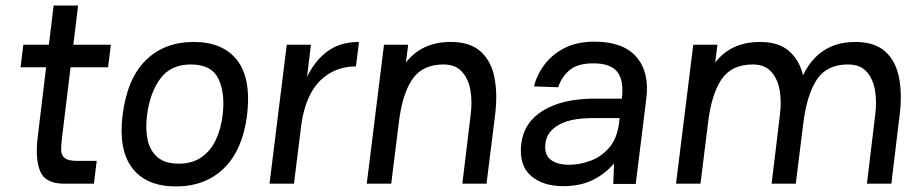

<svg xmlns="http://www.w3.org/2000/svg" viewBox="-20 -661 3313 691"><path d="M64 -500H156L173 -641H261L244 -500H379L369 -419H234L203 -164Q200 -141 200 -122Q200 -103 212.5 -92.5Q225 -82 257 -82H328L318 0H210Q142 0 124 -46Q106 -92 116 -170L146 -419H54Z M421 -245Q437 -377 504 -443.5Q571 -510 677 -510Q783 -510 834 -443.5Q885 -377 869 -245Q853 -121 786 -55.5Q719 10 613 10Q507 10 456.5 -55.5Q406 -121 421 -245ZM623 -72Q672 -72 705 -95Q738 -118 756.5 -157Q775 -196 781 -245Q791 -326 766 -377.5Q741 -429 667 -429Q594 -429 556.5 -377.5Q519 -326 509 -245Q503 -196 511.5 -157Q520 -118 547 -95Q574 -72 623 -72Z M950 0 1012 -500H1099L1085 -384Q1114 -444 1159.5 -477Q1205 -510 1272 -510L1261 -422Q1185 -422 1133 -371.5Q1081 -321 1065 -217L1038 0Z M1300 0 1362 -500H1449L1441 -436Q1498 -510 1602 -510Q1672 -510 1710 -475.5Q1748 -441 1759.5 -382Q1771 -323 1762 -249L1731 0H1644L1674 -249Q1680 -295 1673 -336Q1666 -377 1642.5 -403Q1619 -429 1576 -429Q1500 -429 1463.5 -375Q1427 -321 1415 -217L1388 0Z M2007 9Q1933 9 1890 -29Q1847 -67 1856 -144Q1866 -222 1936 -264Q2006 -306 2120 -306H2218Q2226 -372 2201.5 -402.5Q2177 -433 2116 -433Q2057 -433 2028.5 -407.5Q2000 -382 1989 -347L1902 -350Q1912 -392 1940 -429Q1968 -466 2012.5 -488.5Q2057 -511 2120 -511Q2223 -511 2270.5 -456Q2318 -401 2306 -306L2268 1H2187L2190 -73Q2158 -35 2113 -13Q2068 9 2007 9ZM2028 -68Q2065 -68 2104 -82Q2143 -96 2172 -129Q2201 -162 2208 -219L2210 -236H2114Q2033 -236 1990.5 -211.5Q1948 -187 1943 -145Q1938 -105 1961.5 -86.5Q1985 -68 2028 -68Z M2413 0 2475 -500H2562L2554 -436Q2611 -510 2715 -510Q2782 -510 2819.5 -477.5Q2857 -445 2870 -390Q2928 -510 3058 -510Q3128 -510 3166 -475.5Q3204 -441 3215.5 -382Q3227 -323 3218 -249L3188 0H3100L3130 -249Q3136 -295 3129 -336Q3122 -377 3099 -403Q3076 -429 3032 -429Q2956 -429 2920 -375Q2884 -321 2871 -217L2844 0H2757L2787 -249Q2793 -295 2786 -336Q2779 -377 2755.5 -403Q2732 -429 2689 -429Q2613 -429 2576.5 -375Q2540 -321 2528 -217L2501 0Z"/></svg>

Font: Haskoy Medium
Style: Italic
Weight: 500
Designer: Ertekin Erdin
Foundry: Ertekin Erdin
Version: Version 2.000; ttfautohint (v1.8.4.7-5d5b)